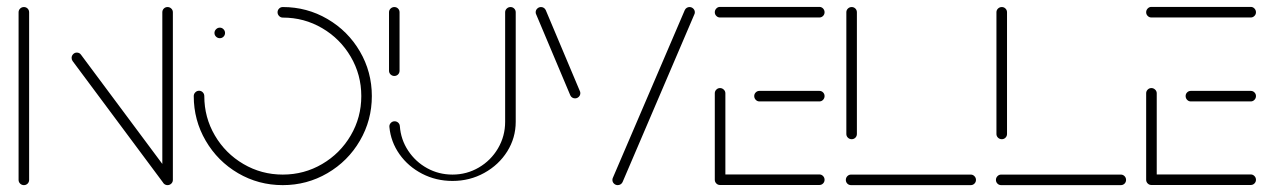

<svg xmlns="http://www.w3.org/2000/svg" viewBox="-20 -539 3704 559"><path d="M49.6 0Q43.3 0 38.7 -4.4Q34.1 -8.9 34.1 -15.2V-503.3Q34.1 -509.6 38.7 -514.1Q43.3 -518.5 49.6 -518.5Q55.9 -518.5 60.4 -514.1Q64.8 -509.6 64.8 -503.3V-15.2Q64.8 -8.9 60.4 -4.4Q55.9 0 49.6 0ZM188.5 -370.4Q188.5 -376.7 193 -381.3Q197.4 -385.9 203.7 -385.9Q211.5 -385.9 215.9 -379.6L480.4 -24.4L455.9 -5.9L191.5 -361.1Q188.5 -365.2 188.5 -370.4ZM467.8 0Q461.5 0 457 -4.4Q452.6 -8.9 452.6 -15.2V-503.3Q452.6 -509.6 457 -514.1Q461.5 -518.5 467.8 -518.5Q474.1 -518.5 478.7 -514.1Q483.3 -509.6 483.3 -503.3V-15.2Q483.3 -8.9 478.7 -4.4Q474.1 0 467.8 0Z M604.4 -443Q604.4 -449.3 609.1 -453.9Q613.7 -458.5 620 -458.5Q626.3 -458.5 630.7 -453.9Q635.2 -449.3 635.2 -443Q635.2 -436.7 630.7 -432.2Q626.3 -427.8 620 -427.8Q613.7 -427.8 609.1 -432.2Q604.4 -436.7 604.4 -443ZM788.1 -503.3Q788.1 -509.6 792.6 -514.1Q797 -518.5 803.3 -518.5Q873.7 -518.5 933.3 -483.7Q993 -448.9 1027.8 -389.3Q1062.6 -329.6 1062.6 -259.3Q1062.6 -188.9 1027.8 -129.3Q993 -69.6 933.3 -34.8Q873.7 0 803.3 0Q732.6 0 673.1 -34.8Q613.7 -69.6 578.9 -129.3Q544.1 -188.9 544.1 -259.3Q544.1 -265.6 548.7 -270.2Q553.3 -274.8 559.6 -274.8Q565.9 -274.8 570.4 -270.2Q574.8 -265.6 574.8 -259.3Q574.8 -197 605.6 -144.6Q636.3 -92.2 688.7 -61.5Q741.1 -30.7 803.3 -30.7Q865.6 -30.7 918 -61.5Q970.4 -92.2 1001.1 -144.6Q1031.9 -197 1031.9 -259.3Q1031.9 -321.5 1001.1 -373.9Q970.4 -426.3 918 -457Q865.6 -487.8 803.3 -487.8Q797 -487.8 792.6 -492.4Q788.1 -497 788.1 -503.3Z M1128.1 -317.8Q1121.9 -317.8 1117.2 -322.2Q1112.6 -326.7 1112.6 -333V-503.3Q1112.6 -509.6 1117.2 -514.1Q1121.9 -518.5 1128.1 -518.5Q1134.4 -518.5 1138.9 -514.1Q1143.3 -509.6 1143.3 -503.3V-333Q1143.3 -326.7 1138.9 -322.2Q1134.4 -317.8 1128.1 -317.8ZM1466.3 -518.5Q1472.6 -518.5 1477 -514.1Q1481.5 -509.6 1481.5 -503.3V-184.4Q1481.5 -137.8 1456.9 -98.3Q1432.2 -58.9 1390 -35.6Q1347.8 -12.2 1297.4 -12.2Q1249.6 -12.2 1209.1 -33.1Q1168.5 -54.1 1143.1 -90Q1117.8 -125.9 1113.7 -169.3Q1113 -175.9 1117.6 -180.9Q1122.2 -185.9 1128.9 -185.9Q1134.8 -185.9 1139.3 -181.9Q1143.7 -177.8 1144.1 -171.9Q1147 -132.6 1168.3 -100.4Q1189.6 -68.1 1223.5 -49.4Q1257.4 -30.7 1297.4 -30.7Q1338.9 -30.7 1374.1 -51.3Q1409.3 -71.9 1430 -107.2Q1450.7 -142.6 1450.7 -184.4V-503.3Q1450.7 -509.6 1455.4 -514.1Q1460 -518.5 1466.3 -518.5Z M1669.6 -267.8Q1669.6 -261.5 1665 -257Q1660.4 -252.6 1654.1 -252.6Q1649.6 -252.6 1645.9 -255Q1642.2 -257.4 1640.4 -261.5L1541.1 -497Q1539.6 -499.6 1539.6 -503.3Q1539.6 -509.6 1544.3 -514.1Q1548.9 -518.5 1555.2 -518.5Q1559.6 -518.5 1563.3 -516.1Q1567 -513.7 1568.9 -509.6L1668.1 -274.1Q1669.6 -271.5 1669.6 -267.8ZM1778.5 0Q1772.2 0 1767.6 -4.4Q1763 -8.9 1763 -15.2Q1763 -18.9 1764.4 -21.5L1973.7 -509.6Q1975.6 -513.7 1979.3 -516.1Q1983 -518.5 1987.4 -518.5Q1993.7 -518.5 1998.3 -514.1Q2003 -509.6 2003 -503.3Q2003 -499.6 2001.5 -497L1792.6 -8.9Q1790.7 -4.8 1786.9 -2.4Q1783 0 1778.5 0Z M2061.1 -16.3V-267.4Q2061.1 -273.7 2065.6 -278.1Q2070 -282.6 2076.3 -282.6Q2082.6 -282.6 2087.2 -278.1Q2091.9 -273.7 2091.9 -267.4V-16.3ZM2380.7 -15.6Q2380.7 -9.3 2376.3 -4.8Q2371.9 -0.4 2365.6 -0.4H2076.3Q2070 -0.4 2065.6 -4.8Q2061.1 -9.3 2061.1 -15.6Q2061.1 -21.9 2065.6 -26.5Q2070 -31.1 2076.3 -31.1H2365.6Q2371.9 -31.1 2376.3 -26.5Q2380.7 -21.9 2380.7 -15.6ZM2175.9 -259.3Q2175.9 -265.6 2180.4 -270Q2184.8 -274.4 2191.1 -274.4H2365.6Q2371.9 -274.4 2376.3 -270Q2380.7 -265.6 2380.7 -259.3Q2380.7 -253 2376.3 -248.3Q2371.9 -243.7 2365.6 -243.7H2191.1Q2184.8 -243.7 2180.4 -248.3Q2175.9 -253 2175.9 -259.3ZM2061.1 -503.3Q2061.1 -509.6 2065.6 -514.3Q2070 -518.9 2076.3 -518.9H2365.6Q2371.9 -518.9 2376.3 -514.3Q2380.7 -509.6 2380.7 -503.3Q2380.7 -497 2376.3 -492.6Q2371.9 -488.1 2365.6 -488.1H2076.3Q2070 -488.1 2065.6 -492.6Q2061.1 -497 2061.1 -503.3Z M2821.5 -15.2Q2821.5 -8.9 2817 -4.4Q2812.6 0 2806.3 0H2457.8Q2451.5 0 2447 -4.4Q2442.6 -8.9 2442.6 -15.2Q2442.6 -21.5 2447 -26.1Q2451.5 -30.7 2457.8 -30.7H2806.3Q2812.6 -30.7 2817 -26.1Q2821.5 -21.5 2821.5 -15.2ZM2459.6 -133.7Q2453.3 -133.7 2448.7 -138.1Q2444.1 -142.6 2444.1 -148.9V-503.3Q2444.1 -509.6 2448.7 -514.1Q2453.3 -518.5 2459.6 -518.5Q2465.9 -518.5 2470.4 -514.1Q2474.8 -509.6 2474.8 -503.3V-148.9Q2474.8 -142.6 2470.4 -138.1Q2465.9 -133.7 2459.6 -133.7Z M3258.5 -15.2Q3258.5 -8.9 3254.1 -4.4Q3249.6 0 3243.3 0H2894.8Q2888.5 0 2884.1 -4.4Q2879.6 -8.9 2879.6 -15.2Q2879.6 -21.5 2884.1 -26.1Q2888.5 -30.7 2894.8 -30.7H3243.3Q3249.6 -30.7 3254.1 -26.1Q3258.5 -21.5 3258.5 -15.2ZM2896.7 -133.7Q2890.4 -133.7 2885.7 -138.1Q2881.1 -142.6 2881.1 -148.9V-503.3Q2881.1 -509.6 2885.7 -514.1Q2890.4 -518.5 2896.7 -518.5Q2903 -518.5 2907.4 -514.1Q2911.9 -509.6 2911.9 -503.3V-148.9Q2911.9 -142.6 2907.4 -138.1Q2903 -133.7 2896.7 -133.7Z M3317 -16.3V-267.4Q3317 -273.7 3321.5 -278.1Q3325.9 -282.6 3332.2 -282.6Q3338.5 -282.6 3343.1 -278.1Q3347.8 -273.7 3347.8 -267.4V-16.3ZM3636.7 -15.6Q3636.7 -9.3 3632.2 -4.8Q3627.8 -0.4 3621.5 -0.4H3332.2Q3325.9 -0.4 3321.5 -4.8Q3317 -9.3 3317 -15.6Q3317 -21.9 3321.5 -26.5Q3325.9 -31.1 3332.2 -31.1H3621.5Q3627.8 -31.1 3632.2 -26.5Q3636.7 -21.9 3636.7 -15.6ZM3431.9 -259.3Q3431.9 -265.6 3436.3 -270Q3440.7 -274.4 3447 -274.4H3621.5Q3627.8 -274.4 3632.2 -270Q3636.7 -265.6 3636.7 -259.3Q3636.7 -253 3632.2 -248.3Q3627.8 -243.7 3621.5 -243.7H3447Q3440.7 -243.7 3436.3 -248.3Q3431.9 -253 3431.9 -259.3ZM3317 -503.3Q3317 -509.6 3321.5 -514.3Q3325.9 -518.9 3332.2 -518.9H3621.5Q3627.8 -518.9 3632.2 -514.3Q3636.7 -509.6 3636.7 -503.3Q3636.7 -497 3632.2 -492.6Q3627.8 -488.1 3621.5 -488.1H3332.2Q3325.9 -488.1 3321.5 -492.6Q3317 -497 3317 -503.3Z"/></svg>

Font: 26F Galaxy Sans Ultra Light
Style: Regular
Weight: 200
Designer: C₂₉H₂₅N₃O₅
Version: Version 1.100